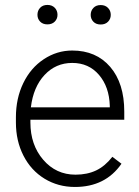

<svg xmlns="http://www.w3.org/2000/svg" viewBox="-20 -741 557 771"><path d="M43.9 -249V-270Q43.9 -346.2 73.5 -407.2Q103 -468.3 155.8 -503.2Q208.5 -538.1 270 -538.1Q366.2 -538.1 422.6 -472.4Q479 -406.7 479 -293V-260.3H102.1V-249Q102.1 -159.2 153.6 -99.4Q205.1 -39.6 283.2 -39.6Q330.1 -39.6 366 -56.6Q401.9 -73.7 431.2 -111.3L467.8 -83.5Q403.3 9.8 280.8 9.8Q213.4 9.8 158.9 -23.4Q104.5 -56.6 74.2 -116Q43.9 -175.3 43.9 -249ZM104 -310.1H420.9V-316.4Q418.5 -392.6 377.4 -440.4Q336.4 -488.3 270 -488.3Q204.1 -488.3 158.9 -439.9Q113.8 -391.6 104 -310.1ZM130.4 -681.6Q130.4 -698.2 141.1 -709.7Q151.9 -721.2 170.4 -721.2Q189 -721.2 200 -709.7Q210.9 -698.2 210.9 -681.6Q210.9 -665.5 200 -654.3Q189 -643.1 170.4 -643.1Q151.9 -643.1 141.1 -654.3Q130.4 -665.5 130.4 -681.6ZM344.2 -681.2Q344.2 -697.8 355 -709.2Q365.7 -720.7 384.3 -720.7Q402.8 -720.7 413.8 -709.2Q424.8 -697.8 424.8 -681.2Q424.8 -665 413.8 -653.8Q402.8 -642.6 384.3 -642.6Q365.7 -642.6 355 -653.8Q344.2 -665 344.2 -681.2Z"/></svg>

Font: Roboto Light
Style: Regular
Weight: 300
Designer: Google
Version: Version 2.137; 2017